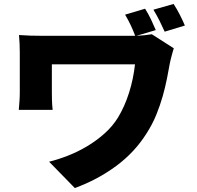

<svg xmlns="http://www.w3.org/2000/svg" viewBox="-20 -854 996 970"><path d="M812 -694Q799 -723 785.5 -750Q772 -777 755 -805L857 -834Q874 -808 888.5 -779.5Q903 -751 914 -725ZM669 -673Q690 -674 710 -676Q730 -678 747 -681L858 -610Q856 -604 853 -593.5Q850 -583 847 -571.5Q844 -560 841.5 -550Q839 -540 838 -534Q832 -500 823.5 -457Q815 -414 802 -368Q789 -322 769.5 -274Q750 -226 721 -181Q661 -85 567 -15.5Q473 54 358 96L228 -37Q273 -48 323 -67.5Q373 -87 420 -115Q467 -143 508 -179.5Q549 -216 576 -260Q610 -316 632 -385.5Q654 -455 662 -529H242V-387Q242 -376 242.5 -350.5Q243 -325 246 -299H75Q77 -324 78.5 -344.5Q80 -365 80 -387V-588Q80 -609 79 -632.5Q78 -656 76 -677Q100 -675 133 -674Q166 -673 201 -673H663Q652 -702 640.5 -726.5Q629 -751 612 -780L713 -810Q730 -783 743 -755.5Q756 -728 767 -702Z"/></svg>

Font: Kinto Sans Black
Style: Regular
Weight: 900
Designer: Authors: Ryoko NISHIZUKA  (kana & ideographs); Paul D. Hunt (Latin, Greek & Cyrillic); Wenlong ZHANG  (bopomofo); Sandol
Foundry: Adobe Systems Incorporated, ookami Inc.
Version: Version 0.001